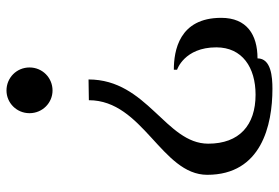

<svg xmlns="http://www.w3.org/2000/svg" viewBox="-154 -696 860 592"><g transform="rotate(90 276.0 -400.0)"><path d="M289 -244C289 -411 519 -468 519 -609C519 -776 366 -810 254 -810C217 -810 160 -806 160 -764C87 -764 35 -731 35 -652C35 -522 137 -506 195 -506V-516C195 -516 126 -538 126 -637C126 -717 188 -758 272 -758C366 -758 423 -708 423 -612C423 -481 225 -424 225 -243ZM188 -61C188 -21 220 10 259 10C297 10 329 -21 329 -61C329 -101 297 -132 259 -132C220 -132 188 -101 188 -61Z"/></g></svg>

Font: Milonga
Style: Regular
Weight: 400
Designer: Pablo Impallari, Brenda Gallo, Rodrigo Fuenzalida
Foundry: Pablo Impallari, Brenda Gallo, Rodrigo Fuenzalida
Version: Version 1.000